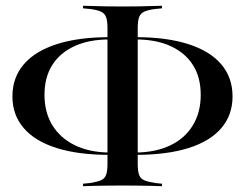

<svg xmlns="http://www.w3.org/2000/svg" viewBox="-20 -621 857 671"><path d="M454.8 -79.8V-87.9Q525 -88.7 575.8 -113.3Q626.6 -137.9 654 -183.1Q681.5 -228.2 681.5 -289.5Q681.5 -350.8 654.4 -393.5Q627.4 -436.3 576.6 -459.7Q525.8 -483.1 454.8 -483.1V-491.1Q562.1 -491.1 637.9 -466.9Q713.7 -442.7 753.2 -396.4Q792.7 -350 792.7 -283.9Q792.7 -219.4 753.6 -173.4Q714.5 -127.4 638.7 -103.6Q562.9 -79.8 454.8 -79.8ZM362.1 -79.8Q254 -79.8 178.2 -103.6Q102.4 -127.4 62.9 -173.4Q23.4 -219.4 23.4 -283.9Q23.4 -350 63.3 -396.4Q103.2 -442.7 179 -466.9Q254.8 -491.1 362.1 -491.1V-483.1Q291.1 -483.1 240.3 -459.7Q189.5 -436.3 162.5 -393.5Q135.5 -350.8 135.5 -289.5Q135.5 -228.2 162.9 -183.5Q190.3 -138.7 241.1 -113.7Q291.9 -88.7 362.1 -87.9ZM398.4 27.4Q372.6 27.4 348.8 27.8Q325 28.2 305.2 28.6Q285.5 29 270.2 29.8V21L295.2 18.5Q320.2 14.5 333.1 8.9Q346 3.2 350.8 -10.1Q355.6 -23.4 355.6 -48.4V-522.6Q355.6 -547.6 350.8 -560.9Q346 -574.2 333.1 -580.2Q320.2 -586.3 295.2 -589.5L270.2 -591.9V-600.8Q285.5 -600.8 305.2 -600Q325 -599.2 348.8 -598.8Q372.6 -598.4 398.4 -598.4H408.9H417.7Q444.4 -598.4 468.1 -598.8Q491.9 -599.2 511.3 -600Q530.6 -600.8 546 -600.8V-591.9L521.8 -589.5Q496.8 -586.3 483.9 -580.2Q471 -574.2 466.1 -560.9Q461.3 -547.6 461.3 -522.6V-48.4Q461.3 -23.4 466.1 -10.1Q471 3.2 483.9 8.9Q496.8 14.5 521.8 18.5L546 21V29.8Q530.6 29 511.3 28.6Q491.9 28.2 468.1 27.8Q444.4 27.4 417.7 27.4H408.9Z"/></svg>

Font: Playfair 144pt SemiExpanded SemiBold
Style: Regular
Weight: 600
Width: 6
Designer: Claus Eggers Sørensen
Foundry: Claus Eggers Sørensen
Version: Version 2.203